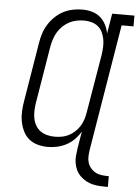

<svg xmlns="http://www.w3.org/2000/svg" viewBox="-61 -790 745 1031"><g transform="rotate(5 311.0 -274.5)"><path d="M560 194Q540 194 519 193Q498 192 478.5 187.5Q459 183 442 173.5Q425 164 411 150.5Q397 137 388.5 119.5Q380 102 376.5 82Q373 62 375 41.5Q377 21 380 0L395 -91Q382 -68 362.5 -48Q343 -28 319 -15.5Q295 -3 269.5 2.5Q244 8 219 8Q191 8 164 0.5Q137 -7 117 -24Q97 -41 85.5 -65.5Q74 -90 69 -116.5Q64 -143 65.5 -171.5Q67 -200 72 -228L124 -543Q128 -569 136 -594.5Q144 -620 158.5 -643.5Q173 -667 193.5 -687Q214 -707 238 -719.5Q262 -732 288.5 -737.5Q315 -743 341 -743Q368 -743 393 -736Q418 -729 437 -713Q456 -697 467.5 -674.5Q479 -652 484 -627L502 -735H622V-677H558L446 0Q443 19 442 37.5Q441 56 446 72.5Q451 89 462.5 102.5Q474 116 489.5 124Q505 132 523.5 134Q542 136 560 136ZM252 -50Q271 -50 290.5 -53.5Q310 -57 327.5 -66Q345 -75 360.5 -89.5Q376 -104 386.5 -121Q397 -138 403 -157Q409 -176 412 -195L465 -510Q468 -531 469 -552Q470 -573 466.5 -593Q463 -613 454.5 -631Q446 -649 431 -661.5Q416 -674 396.5 -679.5Q377 -685 356 -685Q335 -685 315 -681Q295 -677 276.5 -667.5Q258 -658 242 -643Q226 -628 215 -610Q204 -592 197.5 -572.5Q191 -553 187 -533L135 -218Q132 -198 131.5 -177Q131 -156 135 -136.5Q139 -117 149 -100Q159 -83 175 -71.5Q191 -60 211 -55Q231 -50 252 -50Z"/></g></svg>

Font: Iosevka Curly Slab LtEx
Style: Italic
Weight: 300
Width: 7
Italic angle: -9°
Monospace: yes
Designer: Belleve Invis
Foundry: Belleve Invis
Version: Version 11.1.0; ttfautohint (v1.8.3)